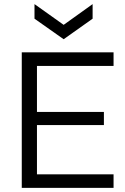

<svg xmlns="http://www.w3.org/2000/svg" viewBox="-20 -915 610 935"><path d="M86 0V-660H160V0ZM116 0V-66H533V0ZM116 -306V-370H486V-306ZM116 -594V-660H533V-594ZM148 -895 290 -794 431 -895V-824L290 -724L148 -824Z"/></svg>

Font: Bricolage Grotesque 24pt Light
Style: Regular
Weight: 300
Designer: Mathieu Triay
Foundry: Atelier Triay
Version: Version 1.001;gftools[0.9.33.dev8+g029e19f]